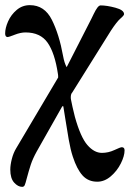

<svg xmlns="http://www.w3.org/2000/svg" viewBox="-23 -439 504 746"><path d="M17 220Q17 202 23 178.5Q29 155 40 137L203 -138Q203 -148 202 -152Q190 -233 162 -273Q134 -313 76 -313Q57 -313 34 -304Q11 -295 7 -295Q-3 -295 -3 -309Q-3 -330 8.5 -356Q20 -382 42 -400.5Q64 -419 93 -419Q150 -419 178.5 -362Q207 -305 222 -222Q227 -194 236 -178L332 -366Q334 -370 341.5 -385.5Q349 -401 355.5 -409.5Q362 -418 368 -418Q392 -418 425.5 -409Q459 -400 459 -384Q459 -379 445 -367Q431 -355 408 -320L258 -80Q252 -74 252 -61Q252 -55 253 -51Q257 -29 268 15Q290 94 316.5 124.5Q343 155 373 155Q398 155 421.5 144Q445 133 450 133Q461 133 461 145Q461 167 446.5 196Q432 225 407.5 246Q383 267 355 267Q320 267 298 243Q276 219 260 170Q251 143 244 103Q237 63 231 24L223 -26H219L120 149Q104 178 96.5 201Q89 224 81 254Q76 274 73 280.5Q70 287 63 287Q47 287 32 270.5Q17 254 17 220Z"/></svg>

Font: EB Garamond SemiBold
Style: Regular
Weight: 600
Designer: Georg Duffner and Octavio Pardo
Foundry: Georg Duffner
Version: Version 1.000